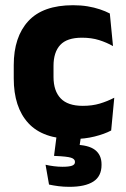

<svg xmlns="http://www.w3.org/2000/svg" viewBox="-20 -525 487 743"><path d="M263.1 12.9Q146.1 12.9 89.7 -48.5Q33.2 -109.9 33.2 -221.7V-272.7Q33.2 -382.2 89.7 -443.5Q146.2 -504.8 262.7 -504.8Q292.4 -504.8 318.5 -500.6Q344.6 -496.3 366.5 -488.9Q388.4 -481.6 405 -472.8L417.3 -346.6Q393 -360.5 363.6 -369.8Q334.2 -379.1 297 -379.1Q239.1 -379.1 213.1 -351Q187.1 -323 187.1 -270V-227.3Q187.1 -173.4 214.7 -144.4Q242.2 -115.4 300.5 -115.4Q337.1 -115.4 366.3 -124.2Q395.5 -133 422.2 -146.8L410.2 -20Q384.1 -6.2 346 3.3Q308 12.9 263.1 12.9ZM296.2 -16.1 283.5 68.2 224.7 36.2Q235.7 35.3 246.2 35.1Q256.8 34.8 267.4 35Q321.9 35.6 347.4 54.9Q372.9 74.3 372.9 110.7V113.7Q372.9 157 341.3 177.5Q309.6 198 248.5 198Q226.2 198 205.9 195.4Q185.6 192.7 169.7 189.2L156.3 112.5Q171.4 116.1 188.5 118.2Q205.5 120.4 221.7 120.4Q246.5 120.4 258.3 116.3Q270.1 112.2 270.1 102.2V101.2Q270.1 90 254.5 85.2Q238.9 80.3 193.2 78.5Q191.4 78.3 190.4 78.3Q189.5 78.3 189.1 78.3L201.2 -16.1Z"/></svg>

Font: Anek Latin Medium
Style: Regular
Weight: 500
Designer: Yesha Goshar
Foundry: Ek Type
Version: Version 1.003